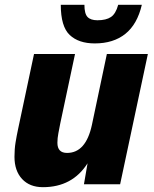

<svg xmlns="http://www.w3.org/2000/svg" viewBox="-20 -764 640 796"><path d="M158 12Q103 12 71.5 -22Q40 -56 40 -114Q40 -146 44.5 -173.5Q49 -201 55 -229L121 -540H291L230 -253Q226 -232 222 -211.5Q218 -191 218 -172Q218 -130 258 -130Q336 -130 361 -246L423 -540H593L478 0H328L343 -87Q280 12 158 12ZM373 -584Q306 -584 269 -619Q232 -654 232 -744H330Q330 -707 343 -693.5Q356 -680 384 -680Q420 -680 440 -693.5Q460 -707 470 -744H568Q549 -663 499.5 -623.5Q450 -584 373 -584Z"/></svg>

Font: Geist Mono Black
Style: Italic
Weight: 900
Italic angle: -12°
Monospace: yes
Designer: Basement.studio, Andrés Briganti, Mateo Zaragoza
Foundry: Basement.studio, Vercel, Andrés Briganti, Guido Ferreyra, Mateo Zaragoza
Version: Version 1.500; ttfautohint (v1.8.4.7-5d5b)